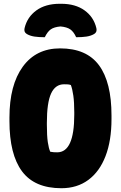

<svg xmlns="http://www.w3.org/2000/svg" viewBox="-20 -976 640 1016"><path d="M217 -779Q185 -779 162 -782.5Q139 -786 122 -796Q105 -806 110 -827Q124 -886 172.5 -921Q221 -956 296 -956H304Q379 -956 427.5 -921Q476 -886 490 -827Q495 -806 478 -796Q461 -786 438 -782.5Q415 -779 383 -779Q370 -808 352 -820.5Q334 -833 300 -836Q266 -833 248.5 -820.5Q231 -808 217 -779ZM298 -720Q438 -720 504 -630.5Q570 -541 570 -365V-346Q570 -232 538.5 -150Q507 -68 447.5 -24Q388 20 305 20Q163 20 96.5 -69.5Q30 -159 30 -335V-354Q30 -526 100.5 -623Q171 -720 298 -720ZM228 -317Q228 -257 233 -223.5Q238 -190 246 -173Q256 -171 264.5 -170.5Q273 -170 283 -170Q373 -170 373 -369V-382Q373 -435 368 -470Q363 -505 355 -526Q347 -529 338.5 -529.5Q330 -530 319 -530Q273 -530 250.5 -481.5Q228 -433 228 -326Z"/></svg>

Font: Recursive Mn Csl St Blk
Style: Regular
Weight: 900
Monospace: yes
Version: Version 1.079;hotconv 1.0.112;makeotfexe 2.5.65598; ttfautoh